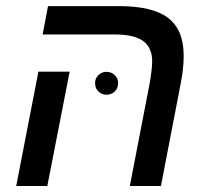

<svg xmlns="http://www.w3.org/2000/svg" viewBox="-20 -622 688 642"><path d="M584.5 -344.2 518.1 0H414.1L481 -346.2Q488.8 -393.1 488.8 -417.5Q488.8 -462.4 459 -484.6Q429.2 -506.8 362.8 -506.8H122.6L140.6 -601.6H377Q490.7 -601.6 542.5 -561.8Q594.2 -522 594.2 -435.5Q594.2 -393.6 584.5 -344.2ZM212.9 -382.3 138.2 0H34.2L108.4 -382.3ZM297.9 -344.2Q297.9 -359.9 309.1 -370.8Q320.3 -381.8 335.9 -381.8Q352.5 -381.8 363.8 -370.8Q375 -359.9 375 -344.2Q375 -327.1 363.8 -316.2Q352.5 -305.2 335.9 -305.2Q320.3 -305.2 309.1 -316.2Q297.9 -327.1 297.9 -344.2Z"/></svg>

Font: Arimo Medium
Style: Italic
Weight: 500
Italic angle: -12°
Designer: Steve Matteson
Foundry: Monotype Imaging Inc.
Version: Version 1.33